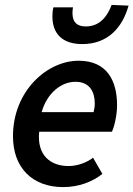

<svg xmlns="http://www.w3.org/2000/svg" viewBox="-20 -752 545 784"><path d="M238 12C302 12 358 -10 398 -42L360 -108C334 -88 296 -74 260 -74C188 -74 130 -116 140 -214H437C445 -230 458 -278 458 -322C458 -424 416 -504 301 -504C172 -504 33 -380 33 -196C33 -65 114 12 238 12ZM150 -294C172 -372 230 -418 288 -418C347 -418 367 -376 367 -329C367 -316 365 -305 362 -294ZM316 -572C421 -572 480 -640 505 -729L436 -732C416 -679 383 -644 330 -644C293 -644 276 -663 276 -698C276 -704 276 -711 278 -722H198C195 -710 194 -696 194 -685C194 -612 237 -572 316 -572Z"/></svg>

Font: Source Sans Pro Semibold
Style: Italic
Weight: 600
Italic angle: -11°
Designer: Paul D. Hunt
Foundry: Adobe Systems Incorporated
Version: Version 3.006;hotconv 1.0.111;makeotfexe 2.5.65597